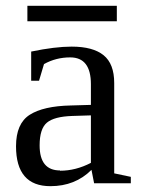

<svg xmlns="http://www.w3.org/2000/svg" viewBox="-20 -628 483 659"><path d="M292 -340V-339Q292 -431 221 -431Q172 -431 131 -408L114 -351H87V-451Q169 -468 226 -468Q299 -468 335.5 -438.5Q372 -409 372 -343V-33L429 -21V1H303L294 -45Q238 11 153 11Q35 11 35 -126Q35 -204 82 -234Q129 -264 223 -266L292 -268ZM186 -43V-42Q240 -42 292 -69V-232L228 -230Q166 -228 141 -207Q116 -186 116 -129Q116 -43 186 -43ZM74 -555V-608H381V-555Z"/></svg>

Font: Libra Serif Modern
Style: Regular
Weight: 400
Designer: Stefan Peev, Context Ltd
Foundry: Stefan Peev, Context Ltd
Version: Version 1.000